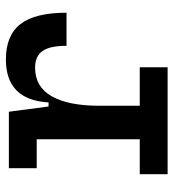

<svg xmlns="http://www.w3.org/2000/svg" viewBox="10 -576 567 626"><g transform="rotate(-90 293.0 -263.5)"><path d="M37.6 0V-90.8H151.4V-426.8H57.1V-517.6H241.2L258.3 -388.2H271.5Q279.8 -527.3 411.6 -527.3Q490.2 -527.3 527.1 -479.7Q564 -432.1 564 -329.6H456.1Q456.1 -384.3 439 -408.2Q421.9 -432.1 384.8 -432.1Q322.3 -432.1 291.5 -377.7Q260.7 -323.2 260.7 -222.7V-90.8H386.2V0Z"/></g></svg>

Font: Caskaydia Cove Medium
Style: Regular
Weight: 500
Monospace: yes
Designer: Aaron Bell
Foundry: Saja Typeworks
Version: Version 4.300; ttfautohint (v1.8.3)